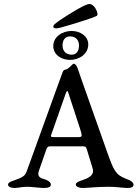

<svg xmlns="http://www.w3.org/2000/svg" viewBox="-20 -933 689 955"><path d="M286 -797C330 -809 439 -842 461 -854C464 -856 465 -860 465 -863C465 -875 449 -913 425 -913C418 -913 411 -910 404 -907C370 -893 267 -829 249 -810C246 -806 245 -803 245 -800C245 -795 252 -792 259 -792C268 -792 278 -795 286 -797ZM291 -707C291 -733 303 -752 329 -752C356 -752 373 -734 373 -707C373 -682 362 -661 337 -661C309 -661 291 -679 291 -707ZM336 -779C290 -779 245 -750 245 -704C245 -661 285 -635 328 -635C375 -635 419 -665 419 -712C419 -754 378 -779 336 -779ZM238 -272 308 -471C312 -481 316 -484 319 -474L380 -287C390 -255 389 -251 369 -251H247C229 -251 232 -256 238 -272ZM523 -4C556 -4 592 2 615 2C634 2 644 -3 644 -14C644 -24 635 -34 604 -45C555 -63 544 -90 515 -171L383 -544C369 -583 363 -616 346 -616C340 -616 322 -588 303 -586C292 -585 292 -572 275 -529L122 -106C107 -65 108 -60 75 -45C53 -35 20 -30 20 -15C20 -4 34 2 53 2C68 2 91 -4 116 -4C135 -4 179 2 198 2C223 2 233 -4 233 -15C233 -25 222 -36 196 -43C167 -51 168 -67 174 -85L212 -194C216 -204 223 -205 228 -205H395C403 -205 408 -202 411 -193L440 -98C445 -81 447 -62 411 -45C389 -35 357 -30 357 -15C357 -4 376 2 389 2C419 2 457 -4 523 -4Z"/></svg>

Font: EB Garamond SC 08
Style: Regular
Weight: 400
Version: Version 0.016